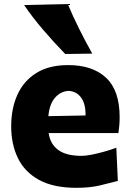

<svg xmlns="http://www.w3.org/2000/svg" viewBox="-20 -902 638 938"><path d="M354 15.6Q241.7 15.6 171.1 -22.9Q100.6 -61.5 67.6 -129.4Q34.7 -197.3 34.7 -285.2Q34.7 -372.6 65.4 -439.9Q96.2 -507.3 158 -545.7Q219.7 -584 313 -584Q432.1 -584 498.3 -522Q564.5 -460 564.5 -330.1Q564.5 -306.2 562.7 -288.1Q561 -270 558.6 -252H217.8Q225.1 -198.7 264.2 -169.7Q303.2 -140.6 378.4 -140.6Q397.9 -140.6 427 -146.2Q456.1 -151.9 488.3 -160.9Q520.5 -169.9 548.3 -180.2L555.7 -18.1Q520 -8.8 470.2 3.4Q420.4 15.6 354 15.6ZM397.9 -337.9Q398.9 -394.5 376.2 -425.3Q353.5 -456.1 314.9 -458Q274.9 -455.6 248 -423.6Q221.2 -391.6 216.3 -334.5ZM298.8 -638.2Q242.7 -695.8 191.4 -755.6Q140.1 -815.4 97.7 -877.4L311 -882.3Q336.4 -821.8 366.5 -761.5Q396.5 -701.2 430.7 -640.1Z"/></svg>

Font: Pinar ExtraBold
Style: Regular
Weight: 800
Designer: Amin Abedi
Version: Version 3.000